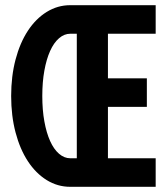

<svg xmlns="http://www.w3.org/2000/svg" viewBox="-20 -720 640 740"><path d="M251 0H580V-110H396V-308H546V-418H396V-590H580V-700H250.5Q202 -700 160 -674Q118 -648 87.5 -601.5Q57 -555 40 -490.7Q23 -426.4 23 -350Q23 -273.6 40 -209.3Q57 -145 87.5 -98.5Q118 -52 159.9 -26Q201.8 0 251 0ZM251 -590H276V-110H251Q227.5 -110 207.4 -127.5Q187.3 -144.9 173.1 -176.6Q158.9 -208.3 151 -252.1Q143 -296 143 -350Q143 -404 151 -447.9Q158.9 -491.7 173.1 -523.4Q187.3 -555.1 207.4 -572.5Q227.5 -590 251 -590Z"/></svg>

Font: CommitMonoV142 ExtLt
Style: Regular
Weight: 200
Monospace: yes
Designer: Eigil Nikolajsen
Foundry: Eigil Nikolajsen
Version: Version 1.142